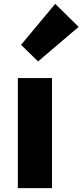

<svg xmlns="http://www.w3.org/2000/svg" viewBox="-20 -973 427 993"><path d="M72.3 0V-569.3H249V0ZM176.8 -655.3 88.9 -741.2 265.6 -953.1 386.7 -834Z"/></svg>

Font: Gen Shin Gothic Heavy
Style: Bold
Weight: 900
Designer: [Source Han Sans]
Ryoko NISHIZUKA  (kana & ideographs); Paul D. Hunt (Latin, Greek & Cyrillic); Wenlong ZHANG  (bopomofo
Version: Version 1.002.20150607